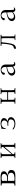

<svg xmlns="http://www.w3.org/2000/svg" viewBox="3197 -3780 606 7040"><g transform="rotate(-90 3500.0 -260.0)"><path d="M686 -153Q686 -198 666 -224Q646 -250 612.5 -260.5Q579 -271 539 -271H491Q465 -271 439 -270Q413 -269 387 -268V-56Q387 -44 397.5 -38.5Q408 -33 421.5 -31.5Q435 -30 443 -30Q475 -30 516.5 -33Q558 -36 596.5 -47Q635 -58 660.5 -83Q686 -108 686 -153ZM644 -414Q644 -448 628 -466.5Q612 -485 587 -493Q562 -501 534 -502.5Q506 -504 481 -504Q475 -504 469 -503.5Q463 -503 456 -502Q447 -501 430.5 -499.5Q414 -498 401 -492.5Q388 -487 388 -472V-301Q416 -301 455.5 -300.5Q495 -300 533 -305Q571 -310 596 -326Q616 -340 630 -365Q644 -390 644 -414ZM788 -156Q788 -99 766.5 -67.5Q745 -36 709 -21.5Q673 -7 629.5 -3.5Q586 0 542 0Q489 0 435.5 -1Q382 -2 329 -2Q304 -2 279 0Q254 2 228 2Q212 2 212 -15Q212 -33 225 -33Q238 -33 250 -33Q283 -33 291.5 -49Q300 -65 300 -95Q300 -188 299.5 -281Q299 -374 299 -468Q299 -487 289.5 -494.5Q280 -502 266 -503Q252 -504 238 -504Q225 -504 219.5 -506Q214 -508 214 -521Q214 -534 222 -536.5Q230 -539 240 -539Q269 -539 297.5 -538Q326 -537 355 -537Q399 -537 443 -539.5Q487 -542 530 -542Q561 -542 597.5 -538.5Q634 -535 666.5 -523.5Q699 -512 719.5 -488Q740 -464 740 -422Q740 -380 717.5 -353Q695 -326 660.5 -311Q626 -296 590 -290Q619 -287 653 -279.5Q687 -272 718 -257Q749 -242 768.5 -217Q788 -192 788 -156Z M1774 -17Q1774 -7 1770.5 -3.5Q1767 0 1757 0Q1736 0 1715.5 -1Q1695 -2 1675 -2Q1653 -2 1630.5 -1Q1608 0 1586 0Q1579 0 1577.5 -5Q1576 -10 1576 -15Q1576 -29 1584 -28.5Q1592 -28 1602 -28Q1625 -28 1630 -46.5Q1635 -65 1635 -83L1636 -400L1367 -95V-82Q1367 -65 1373.5 -48Q1380 -31 1402 -31Q1408 -31 1413.5 -31.5Q1419 -32 1426 -32Q1431 -32 1432.5 -27.5Q1434 -23 1434 -18Q1434 0 1417 0Q1395 0 1374 -1Q1353 -2 1331 -2Q1309 -2 1286.5 -0.5Q1264 1 1242 1Q1235 1 1233 -4Q1231 -9 1231 -14Q1231 -27 1238.5 -28.5Q1246 -30 1257 -29.5Q1268 -29 1277 -34Q1290 -42 1293 -58Q1296 -74 1296 -87Q1296 -179 1295.5 -270.5Q1295 -362 1295 -453Q1295 -473 1287.5 -492Q1280 -511 1256 -511Q1250 -511 1245 -510.5Q1240 -510 1235 -510Q1229 -510 1226.5 -515.5Q1224 -521 1224 -525Q1224 -541 1239 -541Q1262 -541 1285.5 -540.5Q1309 -540 1332 -540Q1352 -540 1371.5 -541.5Q1391 -543 1410 -543Q1418 -543 1422.5 -540.5Q1427 -538 1427 -530Q1427 -520 1423 -516.5Q1419 -513 1409 -513Q1380 -513 1373.5 -495.5Q1367 -478 1367 -454V-133L1636 -453Q1636 -465 1634.5 -478.5Q1633 -492 1626.5 -501Q1620 -510 1603 -510Q1591 -510 1580 -509.5Q1569 -509 1569 -525Q1569 -534 1570.5 -537.5Q1572 -541 1582 -541Q1607 -541 1632 -540.5Q1657 -540 1682 -540Q1700 -540 1718 -541Q1736 -542 1754 -542Q1770 -542 1770 -528Q1770 -512 1756.5 -511.5Q1743 -511 1732 -509Q1714 -505 1710.5 -485Q1707 -465 1707 -451V-88Q1707 -69 1713 -50Q1719 -31 1743 -31Q1748 -31 1754 -31.5Q1760 -32 1766 -32Q1771 -32 1772.5 -27Q1774 -22 1774 -17Z M2724 -161Q2724 -117 2701 -86Q2678 -55 2642 -36Q2606 -17 2565 -8Q2524 1 2488 1Q2435 1 2378.5 -15.5Q2322 -32 2281 -69Q2278 -72 2274.5 -75.5Q2271 -79 2271 -84Q2271 -95 2276.5 -98.5Q2282 -102 2288 -102Q2291 -102 2295.5 -99Q2300 -96 2302 -94Q2335 -71 2364 -57.5Q2393 -44 2424.5 -38.5Q2456 -33 2496 -33Q2509 -33 2531 -39Q2553 -45 2565 -50Q2641 -83 2641 -169Q2641 -201 2624 -219.5Q2607 -238 2580 -247Q2553 -256 2524 -258.5Q2495 -261 2471 -261Q2459 -261 2447 -258.5Q2435 -256 2423 -256Q2419 -256 2415.5 -257Q2412 -258 2412 -263Q2412 -272 2415.5 -282.5Q2419 -293 2430 -293Q2444 -293 2458.5 -291.5Q2473 -290 2488 -290Q2542 -290 2573 -325.5Q2604 -361 2604 -413Q2604 -445 2584 -467Q2564 -489 2534.5 -500.5Q2505 -512 2477 -512Q2437 -512 2398 -491.5Q2359 -471 2339 -435Q2332 -422 2327 -407.5Q2322 -393 2318 -378Q2317 -374 2316 -368Q2315 -362 2313 -358Q2309 -351 2300 -351Q2296 -351 2291.5 -353Q2287 -355 2287 -360Q2287 -365 2289.5 -388Q2292 -411 2295.5 -439Q2299 -467 2301.5 -488.5Q2304 -510 2305 -511Q2307 -516 2309 -518Q2311 -520 2317 -520Q2322 -520 2326 -517Q2330 -514 2334 -514Q2347 -514 2359 -516.5Q2371 -519 2382 -523Q2409 -531 2435.5 -536.5Q2462 -542 2490 -542Q2516 -542 2550.5 -536Q2585 -530 2617 -516.5Q2649 -503 2670 -480Q2691 -457 2691 -423Q2691 -365 2658 -335.5Q2625 -306 2578 -285Q2614 -279 2647.5 -266.5Q2681 -254 2702.5 -229.5Q2724 -205 2724 -161Z M3791 -16Q3791 -7 3788.5 -3Q3786 1 3777 1Q3753 1 3729.5 0Q3706 -1 3682 -1Q3657 -1 3633 0Q3609 1 3584 1Q3572 1 3572 -11Q3572 -26 3585 -26Q3622 -26 3632.5 -37.5Q3643 -49 3643 -85Q3643 -131 3642.5 -176Q3642 -221 3642 -266H3361V-85Q3361 -64 3368.5 -45.5Q3376 -27 3402 -27Q3409 -27 3415.5 -27.5Q3422 -28 3429 -28Q3434 -28 3436.5 -24Q3439 -20 3439 -15Q3439 -3 3434 -1Q3429 1 3419 1Q3397 1 3375 0Q3353 -1 3330 -1Q3305 -1 3279 -0.5Q3253 0 3227 0Q3215 0 3215 -12Q3215 -26 3223.5 -27Q3232 -28 3242 -28Q3272 -28 3281 -43.5Q3290 -59 3290 -87Q3290 -179 3289.5 -271Q3289 -363 3289 -454Q3289 -478 3280 -496Q3271 -514 3244 -514Q3238 -514 3231.5 -513.5Q3225 -513 3219 -513Q3212 -513 3210.5 -516.5Q3209 -520 3209 -525Q3209 -536 3213 -539Q3217 -542 3227 -542Q3250 -542 3274 -541Q3298 -540 3321 -540Q3343 -540 3365.5 -540.5Q3388 -541 3410 -542Q3412 -542 3414.5 -542.5Q3417 -543 3419 -543Q3425 -543 3428 -538.5Q3431 -534 3431 -529Q3431 -516 3424.5 -515.5Q3418 -515 3410 -515Q3379 -515 3369.5 -500.5Q3360 -486 3360 -457Q3360 -417 3360.5 -377.5Q3361 -338 3361 -298H3642Q3642 -337 3642.5 -376Q3643 -415 3643 -454Q3643 -476 3635.5 -494.5Q3628 -513 3602 -513Q3595 -513 3588.5 -512.5Q3582 -512 3575 -512Q3568 -512 3566.5 -515.5Q3565 -519 3565 -524Q3565 -535 3569 -538Q3573 -541 3583 -541Q3606 -541 3629 -540.5Q3652 -540 3674 -540Q3697 -540 3719.5 -540.5Q3742 -541 3764 -542Q3766 -543 3769 -543Q3772 -543 3774 -543Q3780 -543 3783 -538.5Q3786 -534 3786 -529Q3786 -515 3780 -515Q3774 -515 3764 -515Q3731 -515 3722 -499Q3713 -483 3713 -453Q3713 -362 3713.5 -269.5Q3714 -177 3714 -85Q3714 -65 3721.5 -46.5Q3729 -28 3754 -28Q3761 -28 3767.5 -28.5Q3774 -29 3781 -29Q3788 -29 3789.5 -25Q3791 -21 3791 -16Z M4572 -117Q4568 -162 4567.5 -207.5Q4567 -253 4566 -299H4551Q4520 -299 4482.5 -289.5Q4445 -280 4411 -261Q4377 -242 4355 -214Q4333 -186 4333 -148Q4333 -100 4360 -75.5Q4387 -51 4434 -51Q4456 -51 4482 -61.5Q4508 -72 4532.5 -87Q4557 -102 4572 -117ZM4748 -53Q4748 -49 4747 -47Q4737 -25 4713.5 -13.5Q4690 -2 4666 -2Q4624 -2 4605 -26Q4586 -50 4575 -87Q4537 -52 4490.5 -28.5Q4444 -5 4391 -5Q4354 -5 4321 -19.5Q4288 -34 4268 -62Q4248 -90 4248 -130Q4248 -172 4269.5 -203Q4291 -234 4325.5 -255Q4360 -276 4398.5 -289.5Q4437 -303 4471 -310Q4494 -315 4518 -319Q4542 -323 4566 -327Q4566 -355 4563 -392Q4560 -429 4547 -453Q4535 -476 4512.5 -494Q4490 -512 4463 -512Q4417 -512 4390.5 -488Q4364 -464 4353 -420Q4352 -415 4351.5 -409.5Q4351 -404 4349 -399Q4348 -393 4341.5 -388.5Q4335 -384 4329 -384Q4310 -384 4294 -393Q4278 -402 4278 -423Q4278 -435 4282 -444Q4295 -475 4324.5 -495.5Q4354 -516 4390 -527Q4426 -538 4456 -538Q4510 -538 4555 -518Q4600 -498 4626.5 -459.5Q4653 -421 4653 -363Q4653 -298 4652.5 -232Q4652 -166 4656 -100Q4658 -78 4665.5 -61.5Q4673 -45 4699 -45Q4711 -45 4726 -51.5Q4741 -58 4745 -58Q4748 -58 4748 -53Z M5759 -14Q5759 -4 5755 -2Q5751 0 5743 0H5602Q5592 0 5582.5 0.5Q5573 1 5563 1Q5556 1 5552.5 -0.5Q5549 -2 5549 -10Q5549 -18 5552.5 -20.5Q5556 -23 5563 -23Q5580 -23 5599.5 -27Q5619 -31 5619 -53Q5619 -82 5620 -110.5Q5621 -139 5621 -167V-315Q5621 -321 5621 -340.5Q5621 -360 5620.5 -385.5Q5620 -411 5619 -435.5Q5618 -460 5617.5 -477Q5617 -494 5616 -496Q5610 -509 5594 -509H5470Q5469 -498 5468 -486.5Q5467 -475 5466 -464Q5459 -383 5447.5 -302.5Q5436 -222 5418 -142Q5408 -100 5389 -63Q5370 -26 5332 -2Q5317 6 5295 14.5Q5273 23 5256 23Q5227 23 5227 -5Q5227 -27 5240 -40.5Q5253 -54 5274 -58Q5327 -67 5349.5 -104.5Q5372 -142 5382 -190Q5397 -263 5407 -337.5Q5417 -412 5417 -486Q5417 -503 5410.5 -506Q5404 -509 5389 -509Q5381 -509 5372 -508.5Q5363 -508 5354 -508Q5348 -508 5342 -511.5Q5336 -515 5336 -522Q5336 -529 5340.5 -535Q5345 -541 5352 -541H5732Q5749 -541 5749 -525Q5749 -515 5740 -512Q5731 -509 5720.5 -509.5Q5710 -510 5703 -508Q5689 -504 5686.5 -487Q5684 -470 5684 -458Q5684 -358 5685 -258.5Q5686 -159 5688 -59Q5689 -37 5695.5 -30Q5702 -23 5725 -23Q5731 -23 5737.5 -24Q5744 -25 5750 -25Q5755 -25 5757 -21.5Q5759 -18 5759 -14Z M6572 -117Q6568 -162 6567.5 -207.5Q6567 -253 6566 -299H6551Q6520 -299 6482.5 -289.5Q6445 -280 6411 -261Q6377 -242 6355 -214Q6333 -186 6333 -148Q6333 -100 6360 -75.5Q6387 -51 6434 -51Q6456 -51 6482 -61.5Q6508 -72 6532.5 -87Q6557 -102 6572 -117ZM6748 -53Q6748 -49 6747 -47Q6737 -25 6713.5 -13.5Q6690 -2 6666 -2Q6624 -2 6605 -26Q6586 -50 6575 -87Q6537 -52 6490.5 -28.5Q6444 -5 6391 -5Q6354 -5 6321 -19.5Q6288 -34 6268 -62Q6248 -90 6248 -130Q6248 -172 6269.5 -203Q6291 -234 6325.5 -255Q6360 -276 6398.5 -289.5Q6437 -303 6471 -310Q6494 -315 6518 -319Q6542 -323 6566 -327Q6566 -355 6563 -392Q6560 -429 6547 -453Q6535 -476 6512.5 -494Q6490 -512 6463 -512Q6417 -512 6390.5 -488Q6364 -464 6353 -420Q6352 -415 6351.5 -409.5Q6351 -404 6349 -399Q6348 -393 6341.5 -388.5Q6335 -384 6329 -384Q6310 -384 6294 -393Q6278 -402 6278 -423Q6278 -435 6282 -444Q6295 -475 6324.5 -495.5Q6354 -516 6390 -527Q6426 -538 6456 -538Q6510 -538 6555 -518Q6600 -498 6626.5 -459.5Q6653 -421 6653 -363Q6653 -298 6652.5 -232Q6652 -166 6656 -100Q6658 -78 6665.5 -61.5Q6673 -45 6699 -45Q6711 -45 6726 -51.5Q6741 -58 6745 -58Q6748 -58 6748 -53Z"/></g></svg>

Font: Kaisei Tokumin
Style: Regular
Weight: 400
Designer: Font-Kai, 金井和夫
Foundry: KAZUO KANAI
Version: Version 5.003